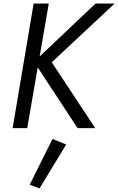

<svg xmlns="http://www.w3.org/2000/svg" viewBox="-20 -720 664 1079"><path d="M169 -700 51 0H133L192 -341L416 0H515L271 -370L624 -700H517L203 -403L254 -700ZM275 61 147 318 202 339 352 92Z"/></svg>

Font: Jost
Style: Italic
Weight: 400
Italic angle: -5°
Version: Version 3.710